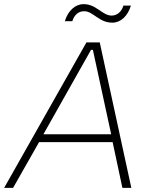

<svg xmlns="http://www.w3.org/2000/svg" viewBox="-53 -904 710 924"><path d="M-33 0H10L135 -220H489L536 0H579L427 -700H363ZM259 -802H295C305 -834 326 -850 352 -850C374 -850 392 -836 411 -823C440 -803 461 -795 488 -795C528 -795 562 -827 577 -877H541C531 -845 509 -829 484 -829C462 -829 443 -843 424 -856C395 -876 375 -884 349 -884C309 -884 274 -852 259 -802ZM156 -258 385 -664H394L482 -258Z"/></svg>

Font: Fixel Display ExtraLight
Style: Italic
Weight: 200
Italic angle: -10°
Designer: AlfaBravo + MacPaw
Foundry: Kyrylo Tkachov, Marchela Mozhyna, Serhii Makarenko, Maria Weinstein, Zakhar Kryvoshyya
Version: Version 1.210;Glyphs 3.2 (3217)